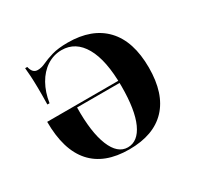

<svg xmlns="http://www.w3.org/2000/svg" viewBox="-104 -550 704 684"><g transform="rotate(-30 248.0 -208.0)"><path d="M247.6 11.3Q146 11.3 94.4 -46.8Q42.7 -104.8 42.7 -220.2H373.4L374.2 -211.3H160.5Q158.9 -109.7 181.9 -53.6Q204.8 2.4 246.8 2.4Q288.7 2.4 312.1 -48.8Q335.5 -100 335.5 -197.6Q335.5 -304.8 303.6 -360.5Q271.8 -416.1 214.5 -416.1Q181.5 -416.1 153.6 -398Q125.8 -379.8 107.7 -347.6Q89.5 -315.3 83.1 -273.4H74.2Q75 -313.7 74.6 -342.3Q74.2 -371 73 -390.7Q71.8 -410.5 70.2 -425H79Q82.3 -410.5 89.1 -403.6Q96 -396.8 106.5 -396.8Q121.8 -396.8 138.7 -404.8Q155.6 -412.9 181.5 -420.6Q207.3 -428.2 246.8 -428.2Q346 -428.2 399.6 -371.8Q453.2 -315.3 453.2 -206.5Q453.2 -100 400.8 -44.4Q348.4 11.3 247.6 11.3Z"/></g></svg>

Font: Playfair 144pt
Style: Bold
Weight: 700
Version: Version 2.001;gftools[0.9.30]